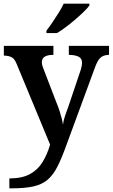

<svg xmlns="http://www.w3.org/2000/svg" viewBox="-20 -786 614 1046"><path d="M31 186Q100 186 143 162.5Q186 139 211.5 97.5Q237 56 253 2L71 -437Q60 -465 44.5 -473.5Q29 -482 5 -483H1V-536H271V-487H268Q240 -487 224 -477.5Q208 -468 208 -446Q208 -438 211 -427.5Q214 -417 218 -408L288 -226Q298 -202 305 -180Q312 -158 316.5 -140Q321 -122 323 -107Q326 -131 335.5 -158.5Q345 -186 351 -201L417 -397Q421 -407 424 -421Q427 -435 427 -444Q427 -467 409.5 -476.5Q392 -486 359 -487H355V-536H574V-487H571Q542 -486 526 -470.5Q510 -455 495 -412L343 1Q317 74 293.5 120.5Q270 167 239.5 193Q209 219 162.5 229.5Q116 240 45 240H31ZM233 -619Q248 -638 265.5 -664Q283 -690 300 -717Q317 -744 327 -766H467V-756Q458 -743 437.5 -723Q417 -703 391.5 -681Q366 -659 340 -639.5Q314 -620 291 -606H233Z"/></svg>

Font: Noto Naskh Arabic SemiBold
Style: Regular
Weight: 600
Designer: Monotype Design Team, David Williams, Mohamad Dakak and Nizar Qandah
Foundry: Monotype Imaging Inc.
Version: Version 2.016